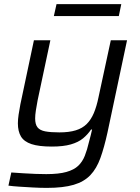

<svg xmlns="http://www.w3.org/2000/svg" viewBox="-20 -706 681 934"><path d="M208 208Q175 208 139.5 206Q104 204 73 202Q42 200 21 197L35 133Q64 135 94.5 137Q125 139 154 140Q183 141 205 141Q266 141 303 130.5Q340 120 360.5 100.5Q381 81 392.5 52Q404 23 413 -16Q417 -31 421 -46.5Q425 -62 428 -76H423Q407 -52 384 -33Q361 -14 324.5 -3.5Q288 7 232 7Q169 7 133 -5Q97 -17 82 -42Q67 -67 67 -106Q67 -125 70.5 -148.5Q74 -172 79 -198L145 -510H225L163 -218Q158 -192 154.5 -169Q151 -146 151 -130Q151 -101 162.5 -86.5Q174 -72 200 -67Q226 -62 269 -62Q316 -62 348.5 -72Q381 -82 402 -103Q423 -124 436.5 -156Q450 -188 459 -232L519 -510H598L503 -62Q487 11 468.5 62.5Q450 114 419.5 146Q389 178 338.5 193Q288 208 208 208ZM242 -628 255 -686H570L558 -628Z"/></svg>

Font: Saira SemiExpanded
Style: Italic
Weight: 400
Width: 6
Italic angle: -12°
Designer: Hector Gatti with collaboration of the Omnibus-Type team
Foundry: Omnibus-Type
Version: Version 1.101